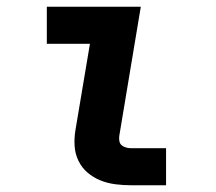

<svg xmlns="http://www.w3.org/2000/svg" viewBox="-20 -550 640 570"><path d="M369 0Q346 0 322.5 -3Q299 -6 278 -14.5Q257 -23 240 -37.5Q223 -52 213 -72.5Q203 -93 201.5 -116.5Q200 -140 204 -164L247 -420H119V-530H398L334 -146Q333 -138 334.5 -130.5Q336 -123 341.5 -118.5Q347 -114 354.5 -112Q362 -110 369 -110H473V0Z"/></svg>

Font: Iosevka Curly Slab XBdEx
Style: Italic
Weight: 800
Width: 7
Italic angle: -9°
Monospace: yes
Designer: Belleve Invis
Foundry: Belleve Invis
Version: Version 11.1.0; ttfautohint (v1.8.3)